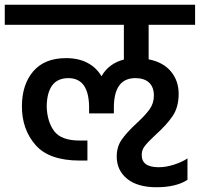

<svg xmlns="http://www.w3.org/2000/svg" viewBox="-30 -674 839 806"><path d="M594 -570V-425Q655 -413 687.5 -374Q720 -335 720 -280Q720 -224 694.5 -186.5Q669 -149 622 -107Q592 -79 578.5 -62Q565 -45 565 -26Q563 28 636 28Q667 28 701 17Q735 6 757 -9V81Q709 112 627 112Q547 112 503.5 76.5Q460 41 460 -17Q460 -58 481 -88Q502 -118 543 -156Q579 -189 597.5 -214.5Q616 -240 616 -273Q616 -308 596 -327Q576 -346 538 -346Q450 -346 448 -227V-198H344V-227Q342 -346 257 -346Q168 -346 166 -227Q168 -163 197.5 -123.5Q227 -84 305 -84H337V0H305Q176 0 119 -65.5Q62 -131 62 -227Q62 -319 109.5 -374.5Q157 -430 247 -430Q300 -430 337.5 -410Q375 -390 396 -354Q427 -408 490 -424V-570H-10V-654H789V-570Z"/></svg>

Font: Biryani SemiBold
Style: Regular
Weight: 600
Designer: Dan Reynolds and Mathieu Réguer
Foundry: Dan Reynolds and Mathieu Réguer
Version: Version 1.004; ttfautohint (v1.1) -l 5 -r 5 -G 72 -x 0 -D la